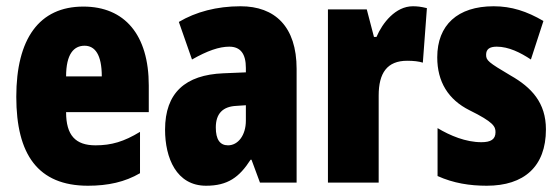

<svg xmlns="http://www.w3.org/2000/svg" viewBox="-20 -583 1787 613"><path d="M246 -562C105 -562 32 -459 32 -274C32 -90 101 10 261 10C325 10 379 -2 427 -30V-162C376 -131 336 -119 285 -119C221 -119 191 -151 191 -225H455V-310C455 -472 378 -562 246 -562ZM250 -437C283 -437 305 -409 305 -339H191C191 -411 216 -437 250 -437Z M748 -563C672 -563 605 -545 551 -513L593 -393C642 -421 680 -434 712 -434C748 -434 765 -411 765 -366V-352L693 -349C572 -344 507 -287 507 -169C507 -79 543 10 638 10C707 10 744 -17 780 -73H783L810 0H927V-363C927 -498 858 -563 748 -563ZM735 -245 765 -247V-198C765 -151 740 -119 708 -119C682 -119 669 -138 669 -176C669 -220 691 -243 735 -245Z M1298 -563C1243 -563 1201 -510 1182 -465H1174L1151 -553H1027V0H1189V-278C1189 -350 1216 -389 1280 -389C1301 -389 1317 -387 1330 -383L1343 -557C1323 -562 1311 -563 1298 -563Z M1723 -170C1723 -255 1677 -304 1610 -342C1539 -384 1532 -390 1532 -408C1532 -426 1543 -434 1566 -434C1604 -434 1642 -415 1675 -393L1715 -516C1662 -547 1613 -563 1556 -563C1441 -563 1376 -503 1376 -400C1376 -322 1411 -265 1479 -231C1556 -193 1562 -179 1562 -161C1562 -138 1547 -129 1517 -129C1467 -129 1417 -150 1377 -174V-21C1428 2 1480 10 1534 10C1653 10 1723 -51 1723 -170Z"/></svg>

Font: Noto Sans Armenian ExtraCondensed Black
Style: Regular
Weight: 900
Width: 2
Designer: Monotype Design Team
Foundry: Monotype Imaging Inc.
Version: Version 2.008